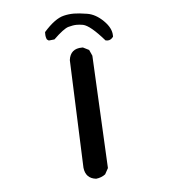

<svg xmlns="http://www.w3.org/2000/svg" viewBox="-45 -594 590 639"><g transform="rotate(-5 250.0 -275.0)"><path d="M251 2Q216 -2 212 -38L198 -399Q203 -437 242 -437H245L265 -427L274 -407L293 -30L282 -10Q269 0 251 2ZM329 -453 322 -454Q276 -507 252 -512Q241 -514 231 -514Q219 -514 203 -509.5Q187 -505 153 -472L134 -470L128 -474Q124 -482 124 -492V-499Q161 -541 191 -548Q207 -552 225 -552Q241 -552 269 -547.5Q297 -543 322.5 -518Q348 -493 348 -468V-464Q340 -453 329 -453Z"/></g></svg>

Font: Xiaolai SC
Style: Regular
Weight: 400
Designer: Nozomi Seto 瀬戸のぞみ
Version: Version 3.11;December 4, 2020;FontCreator 13.0.0.2613 64-bit